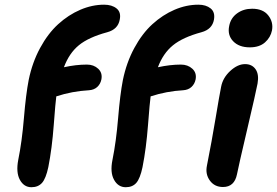

<svg xmlns="http://www.w3.org/2000/svg" viewBox="-20 -805 1170 811"><path d="M112.8 -14.2Q81.1 -14.2 64 -45.4Q46.9 -76.7 57.1 -129.9Q72.8 -207 81.1 -306.9Q89.4 -406.7 101.1 -466.8Q116.2 -541 149.4 -602.3Q182.6 -663.6 225.8 -702.9Q269 -742.2 319.1 -763.7Q369.1 -785.2 419.9 -785.2Q452.6 -785.2 472.4 -769.3Q492.2 -753.4 485.8 -722.2Q478.5 -681.2 433.1 -668.9Q354 -647.5 313 -613.8Q272 -580.1 250 -521Q300.8 -532.2 347.2 -532.2Q376 -532.2 394.8 -514.6Q413.6 -497.1 408.2 -469.2Q404.3 -450.2 390.9 -437.7Q377.4 -425.3 356 -423.8Q284.7 -419.9 217.8 -397.9Q214.4 -374.5 207 -276.4Q199.7 -178.2 184.1 -99.1Q173.8 -50.8 157.5 -32.5Q141.1 -14.2 112.8 -14.2ZM511.2 -14.2Q479 -14.2 461.7 -45.7Q444.3 -77.1 455.1 -129.9Q470.7 -207 479 -306.9Q487.3 -406.7 499 -466.8Q514.2 -541 547.4 -602.3Q580.6 -663.6 623.8 -702.9Q667 -742.2 717 -763.7Q767.1 -785.2 817.9 -785.2Q850.1 -785.2 869.6 -769.5Q889.2 -753.9 883.8 -722.2Q876.5 -681.2 831.1 -668.9Q752 -647.5 710.4 -613.5Q668.9 -579.6 647 -521Q698.7 -532.2 744.1 -532.2Q773.4 -532.2 792.5 -514.6Q811.5 -497.1 806.2 -469.2Q802.2 -450.2 788.8 -437.7Q775.4 -425.3 753.9 -423.8Q683.6 -419.9 616.2 -397.9Q612.8 -375 605.2 -276.9Q597.7 -178.7 582 -99.1Q571.8 -50.8 555.7 -32.5Q539.6 -14.2 511.2 -14.2ZM1035.2 -605Q989.3 -605 964.6 -631.1Q939.9 -657.2 948.2 -695.8Q954.6 -729 981.4 -748.5Q1008.3 -768.1 1044.9 -768.1Q1091.3 -768.1 1113.3 -739.7Q1135.3 -711.4 1128.9 -676.8Q1123 -647 1099.4 -626Q1075.7 -605 1035.2 -605ZM921.9 -15.1Q886.2 -15.1 866.5 -42.2Q846.7 -69.3 854 -105Q874.5 -208.5 890.6 -305.4Q906.7 -402.3 914.1 -439Q921.4 -476.6 952.6 -505.4Q983.9 -534.2 1015.1 -534.2Q1044.4 -534.2 1059.6 -512.5Q1074.7 -490.7 1067.9 -452.1Q1061 -415.5 1024.4 -259.8Q987.8 -104 981 -68.8Q970.2 -15.1 921.9 -15.1Z"/></svg>

Font: Shantell Sans Bouncy
Style: Italic
Weight: 600
Italic angle: -11.31°
Designer: Stephen Nixon, Anya Danilova, Shantell Martin
Foundry: Arrow Type
Version: Version 1.006;[9816181b4]